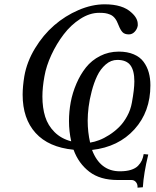

<svg xmlns="http://www.w3.org/2000/svg" viewBox="-20 -679 716 882"><path d="M394 -23.9Q413.6 -26.9 435.5 -35.2Q457.5 -43.5 481.9 -59.1Q506.3 -74.7 526.9 -95Q547.4 -115.2 563.7 -144.8Q580.1 -174.3 585.9 -208Q597.2 -269 597.2 -305.2Q597.2 -355 578.9 -379.4Q560.5 -403.8 519 -403.8Q489.7 -403.8 465.6 -382.8Q441.4 -361.8 426.5 -330.6Q411.6 -299.3 401.4 -260.3Q391.1 -221.2 387 -187.3Q382.8 -153.3 382.8 -125Q382.8 -71.8 394 -23.9ZM530.8 107.9Q560.5 107.9 581.5 101.3Q602.5 94.7 614.3 82.5Q626 70.3 631.6 57.9Q637.2 45.4 640.1 28.8L661.1 30.8Q640.1 117.2 636.2 181.2L611.8 183.1V178.2Q611.8 166 604 157Q596.2 147.9 584 147.9H520Q439.9 147.9 390.4 109.9Q340.8 71.8 317.9 8.8Q203.1 -2.4 143.6 -68.1Q84 -133.8 84 -244.1Q84 -281.2 91.8 -329.1Q103.5 -395.5 140.9 -457Q178.2 -518.6 228.8 -562.5Q279.3 -606.4 340.8 -632.8Q402.3 -659.2 460.9 -659.2Q543.9 -659.2 584 -621.1Q612.8 -595.7 612.8 -567.9V-561Q609.9 -544.9 598.6 -533Q587.4 -521 571.8 -521Q552.7 -521 543 -531Q533.2 -541 523.9 -564.9Q517.1 -583.5 507.8 -595.2Q498.5 -606.9 485.8 -612.1Q473.1 -617.2 462.4 -618.7Q451.7 -620.1 435.1 -620.1Q392.1 -620.1 348.9 -592.3Q305.7 -564.5 272.7 -521.2Q239.7 -478 216.1 -427Q192.4 -376 184.1 -328.1Q174.8 -277.3 174.8 -235.8Q174.8 -183.6 187.5 -143.1Q200.2 -102.5 230.5 -72.3Q260.7 -42 307.1 -29.8Q296.9 -75.7 296.9 -123Q296.9 -166 304.9 -209.5Q313 -252.9 331.1 -294.9Q349.1 -336.9 375 -369.4Q400.9 -401.9 439.9 -421.9Q479 -441.9 525.9 -441.9Q565.4 -441.9 594.5 -429.4Q623.5 -417 639.6 -395Q655.8 -373 663.3 -346.2Q670.9 -319.3 670.9 -287.1Q670.9 -166 597.7 -85Q524.4 -3.9 402.8 9.8Q439.9 107.9 530.8 107.9Z"/></svg>

Font: Common Serif
Style: Italic
Weight: 400
Italic angle: -12°
Designer: Philipp H. Poll, Khaled Hosny
Foundry: Stefan Peev, Context Ltd.
Version: Version 1.026